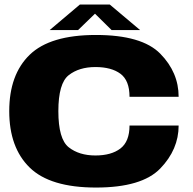

<svg xmlns="http://www.w3.org/2000/svg" viewBox="-20 -838 868 862"><path d="M411 4Q205 4 113.2 -85.8Q21.5 -175.5 21.5 -339Q21.5 -503 113.2 -592Q205 -681 410.5 -681Q617 -681 699.5 -597Q782 -513 782 -403.5H561.5Q561.5 -476.5 520.8 -506.8Q480 -537 408.5 -537Q335 -537 288.5 -500.5Q242 -464 242 -339Q242 -213.5 288.5 -176.8Q335 -140 408.5 -140Q479.5 -140 520.5 -171.2Q561.5 -202.5 561.5 -274.5H782Q782 -167 699.5 -81.5Q617 4 411 4ZM203 -703 338.5 -817.5H473L609 -703H481L406.5 -776.5L330.5 -703Z"/></svg>

Font: Anybody ExtraExpanded ExtraBold
Style: Regular
Weight: 800
Width: 8
Designer: Tyler Finck
Foundry: Etcetera Type Company
Version: Version 1.010; ttfautohint (v1.8.3) -l 8 -r 50 -G 200 -x 14 